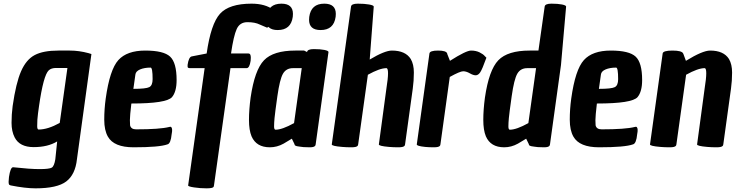

<svg xmlns="http://www.w3.org/2000/svg" viewBox="-20 -788 4016 1048"><path d="M53 125Q143 135 196 135Q249 135 262.5 127Q276 119 282 81L292 -16Q241 15 164 15Q87 15 60 -38Q43 -71 43 -117.5Q43 -164 49 -209Q67 -335 95 -399Q123 -463 169.5 -487.5Q216 -512 299 -512H361Q411 -512 463 -498L479 -493L400 81Q391 165 341.5 202.5Q292 240 174 240Q118 240 38 224Q30 222 28.5 217Q27 212 27 204Q27 196 29 178Q37 125 51 125Q51 125 52 125ZM191 -81Q241 -81 306 -117L348 -417H286Q260 -417 246 -404Q217 -377 193 -209Q190 -187 187.5 -169Q185 -151 184 -134.5Q183 -118 183 -99.5Q183 -81 191 -81Z M709 16Q602 16 569 -42Q549 -77 549 -134.5Q549 -192 557 -250Q579 -408 626 -460Q673 -512 773 -512Q873 -512 908.5 -479Q944 -446 944 -351Q944 -288 919 -258Q889 -223 697 -223Q689 -155 689 -132.5Q689 -110 690 -104Q695 -82 723 -82Q852 -82 904 -95Q905 -95 908.5 -96Q912 -97 915 -94Q923 -85 917 -56Q912 -4 894 0Q850 16 709 16ZM813 -356Q813 -419 802 -419Q768 -419 744.5 -409Q721 -399 719 -381L708 -303Q777 -303 795 -312.5Q813 -322 813 -356Z M1017 -416Q1004 -416 1004 -424V-434Q1010 -476 1026 -480L1108 -496Q1131 -658 1181 -713Q1231 -768 1353 -768Q1428 -768 1473 -734H1474Q1480 -730 1480 -719.5Q1480 -709 1471 -685.5Q1462 -662 1452 -648.5Q1442 -635 1435 -638Q1433 -638 1433 -639L1398 -654Q1372 -667 1330.5 -667Q1289 -667 1272 -629.5Q1255 -592 1241 -496H1337Q1349 -496 1349 -473Q1349 -466 1348 -456Q1342 -416 1326 -416H1238L1148 224Q1147 230 1146 232Q1141 240 1107 240Q1073 240 1039.5 235Q1006 230 1007 224L1097 -416Z M1516 -768Q1579 -768 1579 -712Q1579 -705 1578 -696Q1568 -624 1496 -624Q1433 -624 1433 -680Q1433 -687 1434 -696Q1444 -768 1516 -768ZM1750 -768Q1813 -768 1813 -712Q1813 -705 1812 -696Q1802 -624 1730 -624Q1667 -624 1667 -680Q1667 -687 1668 -696Q1678 -768 1750 -768ZM1453 16Q1379 16 1353 -44Q1339 -78 1339 -133.5Q1339 -189 1348 -256Q1370 -406 1421 -459Q1472 -512 1592 -512H1640L1656 -504Q1658 -520 1693 -520Q1728 -520 1750.5 -515.5Q1773 -511 1773 -504L1703 0Q1702 6 1700 8Q1694 16 1671 16Q1648 16 1637 15Q1626 14 1617 12.5Q1608 11 1601 10Q1586 6 1588 0L1573 -31Q1542 -12 1528 -4Q1492 16 1453 16ZM1484 -80Q1520 -80 1585 -116L1627 -416H1579Q1542 -416 1524.5 -385.5Q1507 -355 1494 -263Q1481 -171 1478.5 -143.5Q1476 -116 1476 -98Q1476 -80 1484 -80Z M2119 -512Q2193 -512 2222 -466Q2239 -437 2239 -392Q2239 -347 2233 -304L2191 0Q2190 6 2188 8Q2182 16 2154.5 16Q2127 16 2104 14Q2046 9 2048 0L2089 -304Q2098 -360 2098 -388Q2098 -416 2089 -416Q2053 -416 1988 -380L1935 0Q1934 6 1932 8Q1926 16 1898.5 16Q1871 16 1848 14Q1789 9 1791 0L1896 -752Q1898 -768 1933.5 -768Q1969 -768 1994.5 -763.5Q2020 -759 2020 -752L1998 -463Q2080 -512 2119 -512Z M2436 -456Q2524 -512 2551 -512Q2578 -512 2598 -502Q2618 -492 2626 -482L2635 -473Q2612 -409 2601 -393Q2590 -377 2576.5 -377Q2563 -377 2544 -388Q2525 -399 2508 -399Q2491 -399 2435 -368L2384 0Q2383 6 2381 8Q2375 16 2348 16Q2321 16 2301 14Q2253 9 2255 0L2324 -496Q2326 -512 2371 -512Q2416 -512 2421 -496V-494Z M2732 16Q2658 16 2632 -44Q2618 -78 2618 -133.5Q2618 -189 2627 -256Q2649 -406 2700 -459Q2751 -512 2871 -512H2919L2953 -752Q2955 -768 2990 -768Q3025 -768 3047.5 -763.5Q3070 -759 3070 -752L3042 -433L2982 0Q2981 6 2979 8Q2973 16 2950 16Q2927 16 2916 15Q2905 14 2896 12.5Q2887 11 2880 10Q2865 6 2867 0L2852 -31Q2821 -12 2807 -4Q2771 16 2732 16ZM2763 -80Q2799 -80 2864 -116L2906 -416H2858Q2821 -416 2803.5 -385.5Q2786 -355 2773 -263Q2760 -171 2757.5 -143.5Q2755 -116 2755 -98Q2755 -80 2763 -80Z M3250 16Q3143 16 3110 -42Q3090 -77 3090 -134.5Q3090 -192 3098 -250Q3120 -408 3167 -460Q3214 -512 3314 -512Q3414 -512 3449.5 -479Q3485 -446 3485 -351Q3485 -288 3460 -258Q3430 -223 3238 -223Q3230 -155 3230 -132.5Q3230 -110 3231 -104Q3236 -82 3264 -82Q3393 -82 3445 -95Q3446 -95 3449.5 -96Q3453 -97 3456 -94Q3464 -85 3458 -56Q3453 -4 3435 0Q3391 16 3250 16ZM3354 -356Q3354 -419 3343 -419Q3309 -419 3285.5 -409Q3262 -399 3260 -381L3249 -303Q3318 -303 3336 -312.5Q3354 -322 3354 -356Z M3856 -512Q3930 -512 3959 -466Q3976 -437 3976 -392Q3976 -347 3970 -304L3928 0Q3927 6 3925 8Q3919 16 3891.5 16Q3864 16 3841 14Q3783 9 3785 0L3826 -304Q3835 -360 3835 -388Q3835 -416 3826 -416Q3790 -416 3725 -380L3672 0Q3671 6 3669 8Q3663 16 3635.5 16Q3608 16 3585 14Q3526 9 3528 0L3597 -496Q3599 -512 3650.5 -512Q3702 -512 3709 -496Q3709 -494 3710 -494L3724 -456Q3815 -512 3856 -512Z"/></svg>

Font: Chau Philomene One
Style: Italic
Weight: 400
Designer: Vicente Lamonaca
Foundry: TipoType
Version: Version 1.001